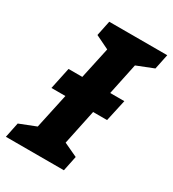

<svg xmlns="http://www.w3.org/2000/svg" viewBox="-213 -810 816 906"><g transform="rotate(30 195.5 -357.0)"><path d="M-38 0 -21 -82 68 -117 109 -307H33L58 -425H133L170 -596L96 -632L113 -714H429L412 -632L321 -596L285 -425H362L336 -307H260L220 -117L295 -82L278 0Z"/></g></svg>

Font: Noto Sans Condensed ExtraBold
Style: Italic
Weight: 800
Width: 3
Italic angle: -12°
Designer: Monotype Design Team
Foundry: Monotype Imaging Inc.
Version: Version 2.013; ttfautohint (v1.8.4.7-5d5b)